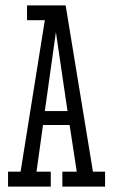

<svg xmlns="http://www.w3.org/2000/svg" viewBox="-20 -691 419 711"><path d="M237.8 -228H139.2L115.2 -55.2H168V0H9.8V-55.2H56.2L146 -616.2H80.1V-670.9H223.1L324.2 -55.2H369.1V0H210.9V-55.2H264.2ZM146 -279.8H230L187 -571.8Z"/></svg>

Font: Stint Ultra Condensed
Style: Regular
Weight: 400
Width: 1
Designer: Astigmatic (AOETI)
Foundry: Astigmatic (AOETI)
Version: Version 1.000